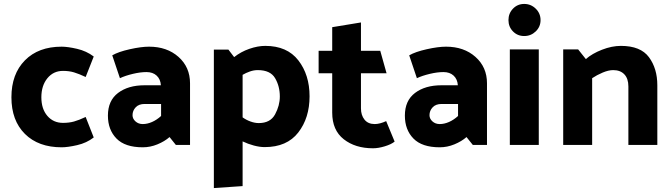

<svg xmlns="http://www.w3.org/2000/svg" viewBox="-20 -736 3414 975"><path d="M300 -376Q251 -376 220.5 -338.5Q190 -301 190 -242Q190 -183 220.5 -147.5Q251 -112 300 -112Q331 -112 356 -119Q381 -126 415 -142L456 -38Q420 -10 372 1Q324 12 293 12Q175 12 106.5 -56Q38 -124 38 -242Q38 -360 106.5 -429.5Q175 -499 293 -499Q324 -499 371.5 -488Q419 -477 456 -449L415 -345Q381 -361 356 -368.5Q331 -376 300 -376Z M705 -106Q728 -106 752 -116.5Q776 -127 798 -147V-208H714Q685 -208 669 -191Q653 -174 653 -151Q653 -133 668 -119.5Q683 -106 705 -106ZM737 -499Q828 -499 886.5 -447Q945 -395 945 -313V0H873L841 -40Q816 -18 779.5 -3Q743 12 705 12Q615 12 571.5 -32.5Q528 -77 528 -149Q528 -225 579.5 -264Q631 -303 714 -303H797Q795 -334 775.5 -352Q756 -370 724 -370Q693 -370 655 -361Q617 -352 589 -339L550 -455Q581 -473 639 -486Q697 -499 737 -499Z M1401 -246Q1401 -298 1377 -339Q1353 -380 1289 -380Q1269 -380 1249 -373Q1229 -366 1212 -356V-140Q1230 -127 1252 -119Q1274 -111 1294 -111Q1353 -111 1377 -155.5Q1401 -200 1401 -246ZM1066 -484H1140L1169 -446Q1203 -473 1246 -488Q1289 -503 1327 -503Q1438 -503 1495 -429.5Q1552 -356 1552 -247Q1552 -137 1494.5 -63Q1437 11 1324 11Q1299 11 1269 3Q1239 -5 1212 -18V209L1066 219Z M1874 17Q1784 17 1725.5 -29Q1667 -75 1667 -164V-364H1598V-478H1667V-598L1813 -622V-478H1911L1943 -364H1813V-186Q1813 -151 1831 -128.5Q1849 -106 1883 -106Q1896 -106 1911 -110Q1926 -114 1941 -121L1984 -17Q1967 -3 1934 7Q1901 17 1874 17Z M2213 -106Q2236 -106 2260 -116.5Q2284 -127 2306 -147V-208H2222Q2193 -208 2177 -191Q2161 -174 2161 -151Q2161 -133 2176 -119.5Q2191 -106 2213 -106ZM2245 -499Q2336 -499 2394.5 -447Q2453 -395 2453 -313V0H2381L2349 -40Q2324 -18 2287.5 -3Q2251 12 2213 12Q2123 12 2079.5 -32.5Q2036 -77 2036 -149Q2036 -225 2087.5 -264Q2139 -303 2222 -303H2305Q2303 -334 2283.5 -352Q2264 -370 2232 -370Q2201 -370 2163 -361Q2125 -352 2097 -339L2058 -455Q2089 -473 2147 -486Q2205 -499 2245 -499Z M2725 -634Q2725 -600 2700.5 -576.5Q2676 -553 2642 -553Q2608 -553 2585 -576.5Q2562 -600 2562 -634Q2562 -668 2585 -692Q2608 -716 2642 -716Q2676 -716 2700.5 -692Q2725 -668 2725 -634ZM2716 -485V0H2569V-485Z M3133 -503Q3233 -503 3275.5 -445.5Q3318 -388 3318 -303V0H3171V-297Q3171 -337 3150.5 -358.5Q3130 -380 3094 -380Q3070 -380 3040.5 -367.5Q3011 -355 2987 -339V0H2840V-485H2916L2955 -436Q2987 -464 3037 -483.5Q3087 -503 3133 -503Z"/></svg>

Font: Palanquin Dark Medium
Style: Regular
Weight: 500
Designer: Pria Ravichandran
Version: Version 1.001